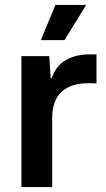

<svg xmlns="http://www.w3.org/2000/svg" viewBox="-20 -760 432 780"><path d="M67 0V-532H180L186 -443H190Q208 -494 248.5 -516.5Q289 -539 341 -539Q350 -539 357.5 -539Q365 -539 372 -539V-421Q366 -421 357.5 -421.5Q349 -422 339 -422Q291 -422 259 -406.5Q227 -391 210.5 -362Q194 -333 192 -291V0ZM146 -597 205 -740H330L242 -597Z"/></svg>

Font: Mona Sans ExtraLight SemiBold
Style: Regular
Weight: 600
Version: Version 2.000